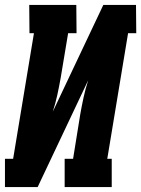

<svg xmlns="http://www.w3.org/2000/svg" viewBox="-30 -755 570 775"><path d="M-10 0V-114H23L107 -621H89L88 -735H278L279 -621H245L215 -441Q209 -407 201.5 -372.5Q194 -338 183 -304L387 -735H519L520 -621H487L403 -114H421V0H231V-114H265L294 -294Q300 -328 307.5 -362.5Q315 -397 326 -431L122 0Z"/></svg>

Font: Iosevka Curly Slab Heavy
Style: Italic
Weight: 900
Italic angle: -9°
Monospace: yes
Designer: Belleve Invis
Foundry: Belleve Invis
Version: Version 22.1.2; ttfautohint (v1.8.4)